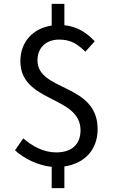

<svg xmlns="http://www.w3.org/2000/svg" viewBox="-20 -856 595 999"><path d="M473 -641C433 -683 387 -717 315 -725V-836H249V-723C152 -709 86 -638 86 -538C86 -320 399 -360 399 -178C399 -108 356 -63 273 -63C205 -63 148 -96 101 -136L58 -74C106 -30 178 5 249 12V123H315V10C421 -5 488 -78 488 -184C488 -424 175 -379 175 -542C175 -607 219 -650 288 -650C349 -650 383 -627 424 -587Z"/></svg>

Font: Noto Sans CJK KR Regular
Style: Regular
Weight: 400
Designer: Ryoko NISHIZUKA (kana & ideographs); Paul D. Hunt (Latin, Greek & Cyrillic); Wenlong ZHANG (bopomofo); Sandoll Communica
Foundry: Adobe Systems Incorporated
Version: Version 1.004;PS 1.004;hotconv 1.0.82;makeotf.lib2.5.63406